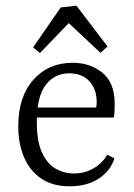

<svg xmlns="http://www.w3.org/2000/svg" viewBox="-20 -643 468 673"><path d="M44 -200Q44 -304 97 -363.5Q150 -423 235 -423Q296 -423 339 -388Q382 -353 382 -279Q382 -270 381.5 -256Q381 -242 379 -231H90V-266H317Q318 -271 318.5 -275Q319 -279 319 -284Q319 -330 293.5 -358Q268 -386 223 -386Q171 -386 140 -345Q109 -304 109 -216Q109 -147 127.5 -107.5Q146 -68 175.5 -51.5Q205 -35 239 -35Q277 -35 308 -53Q339 -71 356 -101L381 -88Q368 -45 327 -17.5Q286 10 224 10Q164 10 124 -17.5Q84 -45 64 -92.5Q44 -140 44 -200ZM96 -477 193 -617 248 -623 357 -480 332 -458 221 -562 120 -457Z"/></svg>

Font: Rasa Light
Style: Regular
Weight: 300
Designer: Anna Giedrys (Yrsa+Rasa design), David Brezina (Yrsa art-direction, Rasa art-direction, design)
Foundry: Rosetta Type Foundry
Version: Version 2.004